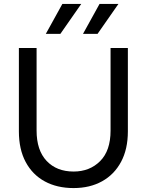

<svg xmlns="http://www.w3.org/2000/svg" viewBox="-20 -944 746 976"><path d="M354 12Q270 12 207.5 -22Q145 -56 110.5 -120.5Q76 -185 76 -276V-700H166V-280Q166 -180 217 -126Q268 -72 354 -72Q436 -72 489 -125Q542 -178 542 -280V-700H630V-276Q630 -186 595.5 -121.5Q561 -57 499 -22.5Q437 12 354 12ZM402 -772 486 -924H582L476 -772ZM213 -772 297 -924H393L287 -772Z"/></svg>

Font: Liter
Style: Regular
Weight: 400
Designer: Anton Skugarov
Foundry: skugi
Version: Version 1.004; ttfautohint (v1.8.4.7-5d5b)